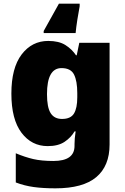

<svg xmlns="http://www.w3.org/2000/svg" viewBox="-20 -786 683 1046"><path d="M243 -563Q301 -563 336.5 -540.5Q372 -518 394 -485H398L412 -553H577V1Q577 118 504.5 179Q432 240 282 240Q215 240 164 233Q113 226 66 208V49Q116 70 161 80.5Q206 91 271 91Q386 91 386 9V-1Q386 -30 392 -70H386Q367 -37 332 -13.5Q297 10 240 10Q152 10 97 -63Q42 -136 42 -276Q42 -416 98 -489.5Q154 -563 243 -563ZM315 -415Q236 -415 236 -273Q236 -201 256 -169.5Q276 -138 318 -138Q365 -138 383 -167.5Q401 -197 401 -256V-279Q401 -344 383.5 -379.5Q366 -415 315 -415ZM414 -752Q408 -721 401.5 -679.5Q395 -638 392 -606H218V-617Q239 -654 257.5 -688Q276 -722 301 -766H414Z"/></svg>

Font: Noto Sans Arabic Blk
Style: Regular
Weight: 900
Designer: Monotype Design Team, Nadine Chahine, Nizar Qandah and Khaled Hosny
Foundry: Monotype Imaging Inc.
Version: Version 2.012; ttfautohint (v1.8.4.7-5d5b)